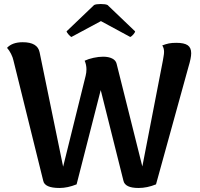

<svg xmlns="http://www.w3.org/2000/svg" viewBox="-20 -921 996 955"><path d="M931 -656Q931 -633 917 -587L756 -4Q712 14 669 14Q602 14 594 -22L481 -473L361 -4Q316 14 276 14Q202 14 195 -22L47 -620Q44 -635 35 -653Q26 -671 15 -683Q41 -711 93 -711Q167 -711 177 -661L294 -92L406 -544Q410 -560 410 -576Q410 -599 401 -619Q420 -628 445.5 -633.5Q471 -639 493 -639Q520 -639 538 -630Q556 -621 560 -604L688 -93L790 -619Q791 -627 793.5 -640Q796 -653 796 -663Q796 -682 787 -695Q805 -702 820 -705Q835 -708 857 -708Q896 -708 913.5 -696Q931 -684 931 -656ZM652 -765Q652 -760 643.5 -750Q635 -740 628 -737L482 -816L335 -737Q329 -740 320.5 -750Q312 -760 311 -765L448 -896Q458 -901 481 -901Q505 -901 515 -896Z"/></svg>

Font: Arima Madurai Black
Style: Regular
Weight: 900
Designer: Joana Correia and Natanael Gama
Foundry: NDISCOVER
Version: Version 1.020